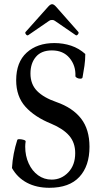

<svg xmlns="http://www.w3.org/2000/svg" viewBox="-20 -881 486 914"><path d="M215 13Q154 13 108.5 -11Q63 -35 37 -81Q39 -116 45.5 -149.5Q52 -183 62 -214Q63 -219 73.5 -218.5Q84 -218 93.5 -215Q103 -212 102 -207Q101 -202 100.5 -195Q100 -188 100 -183Q100 -139 116.5 -103Q133 -67 161.5 -46.5Q190 -26 226 -26Q272 -26 305 -60.5Q338 -95 338 -152Q338 -202 309.5 -235Q281 -268 224 -292Q145 -324 101 -373Q57 -422 57 -499Q57 -585 107 -630.5Q157 -676 239 -676Q281 -676 318.5 -663.5Q356 -651 386 -624Q386 -595 382 -567.5Q378 -540 373 -513Q372 -507 363.5 -506.5Q355 -506 347 -510Q339 -514 339 -519Q341 -569 311 -605Q281 -641 227 -641Q177 -641 151 -610.5Q125 -580 125 -531Q125 -480 156.5 -448Q188 -416 249 -395Q326 -368 366 -316.5Q406 -265 406 -182Q406 -91 358 -39Q310 13 215 13ZM115 -714Q109 -710 103.5 -717.5Q98 -725 102 -729L210 -850Q220 -861 228 -861Q236 -861 246 -850L352 -730Q357 -725 351 -717.5Q345 -710 340 -714L241 -782Q236 -786 228 -786Q219 -786 214 -782Z"/></svg>

Font: Junicode Two Beta Condensed
Style: Regular
Weight: 400
Width: 3
Designer: Peter S. Baker
Foundry: Briery Creek Software
Version: Version 1.053; ttfautohint (v1.8.4)